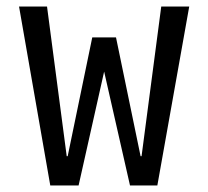

<svg xmlns="http://www.w3.org/2000/svg" viewBox="-20 -570 640 590"><path d="M38.5 -550H124.5L185 -90H188L263.5 -455H336.5L412 -90H415L475.5 -550H561.5L463.5 0H379.5L300 -350L221.5 0H134.5Z"/></svg>

Font: JuliaMono Latin
Style: Regular
Weight: 400
Monospace: yes
Designer: cormullion
Foundry: corm
Version: Version 0.049; ttfautohint (v1.8.4)